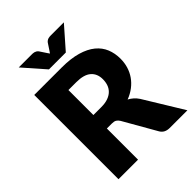

<svg xmlns="http://www.w3.org/2000/svg" viewBox="-254 -1044 1174 1174"><g transform="rotate(-45 333.0 -457.0)"><path d="M307.5 -386Q342 -386 366.2 -394.8Q390.5 -403.5 406 -419Q421.5 -434.5 428.5 -455.2Q435.5 -476 435.5 -500Q435.5 -548 404.2 -575Q373 -602 307.5 -602H239.5V-386ZM666.5 0H513.5Q471 0 452.5 -32L331.5 -243.5Q323 -257 312.5 -263.2Q302 -269.5 282.5 -269.5H239.5V0H70.5V-728.5H307.5Q386.5 -728.5 442.2 -712.2Q498 -696 533.2 -667Q568.5 -638 584.5 -598.5Q600.5 -559 600.5 -512.5Q600.5 -477 591 -445.5Q581.5 -414 563 -387.2Q544.5 -360.5 517.2 -339.5Q490 -318.5 454.5 -305Q471 -296.5 485.5 -283.8Q500 -271 511.5 -253.5ZM512.5 -914.5 390.5 -775.5H244.5L122.5 -914.5H234.5Q239 -914.5 244.8 -914.2Q250.5 -914 256.5 -912.2Q262.5 -910.5 268.2 -907Q274 -903.5 279 -897L308.5 -852.5Q311 -849 313.2 -845.8Q315.5 -842.5 317.5 -839.5Q319.5 -842.5 321.8 -845.8Q324 -849 326.5 -852.5L355.5 -896.5Q360.5 -903 366.5 -906.8Q372.5 -910.5 378.5 -912.2Q384.5 -914 390.2 -914.2Q396 -914.5 400.5 -914.5Z"/></g></svg>

Font: Lato 2
Style: Regular
Weight: 900
Designer: Lukasz Dziedzic with Adam Twardoch and Botio Nikoltchev
Foundry: tyPoland Lukasz Dziedzic
Version: Version 2.015; 2015-08-06; http://www.latofonts.com/